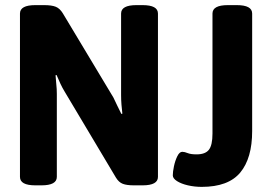

<svg xmlns="http://www.w3.org/2000/svg" viewBox="-20 -722 1056 750"><path d="M118 2Q58 2 58 -31V-669Q58 -702 118 -702H152Q182 -702 198 -695.5Q214 -689 226 -669L423 -341Q430 -327 438 -309.5Q446 -292 454 -277L458 -278Q456 -295 454.5 -313Q453 -331 453 -351V-669Q453 -702 513 -702H537Q597 -702 597 -669V-31Q597 2 537 2H503Q475 2 459.5 -4Q444 -10 433 -28L232 -365Q224 -378 216 -395Q208 -412 201 -429L197 -428Q198 -410 200 -392Q202 -374 202 -355V-31Q202 2 142 2ZM768 8Q740 8 714 2Q688 -4 671.5 -14.5Q655 -25 655 -37Q655 -51 659.5 -72.5Q664 -94 672.5 -111.5Q681 -129 692 -129Q701 -129 713 -124Q725 -119 748 -119Q782 -119 796 -137Q810 -155 810 -200V-669Q810 -702 870 -702H905Q965 -702 965 -669V-210Q965 -104 918.5 -48Q872 8 768 8Z"/></svg>

Font: Asap Semi Condensed
Style: Bold
Weight: 700
Width: 4
Designer: Pablo Cosgaya
Foundry: Omnibus-Type
Version: Version 3.001; ttfautohint (v1.8.4.7-5d5b)